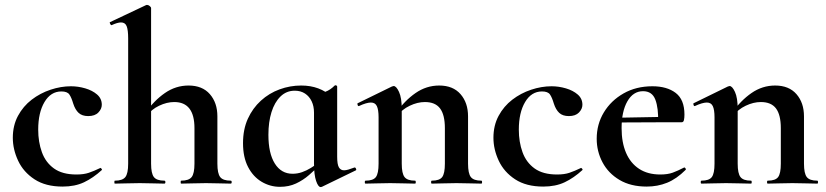

<svg xmlns="http://www.w3.org/2000/svg" viewBox="-20 -745 3353 779"><path d="M234 12Q165 12 120 -17.5Q75 -47 53.5 -93Q32 -139 32 -186Q32 -236 53 -275Q74 -314 108.5 -340.5Q143 -367 185 -381Q227 -395 268 -395Q297 -395 326 -386.5Q355 -378 374 -361.5Q393 -345 393 -320Q393 -303 379 -288.5Q365 -274 338 -274Q313 -274 299 -287Q285 -300 277 -325Q270 -349 261.5 -361.5Q253 -374 229 -374Q186 -374 160.5 -331Q135 -288 135 -219Q135 -169 150 -127.5Q165 -86 199 -61.5Q233 -37 290 -37Q320 -37 340.5 -44Q361 -51 386 -63Q388 -65 391.5 -61Q395 -57 393 -55Q358 -23 321 -5.5Q284 12 234 12Z M446 0Q444 0 444 -6Q444 -12 446 -12Q477 -12 488.5 -26.5Q500 -41 500 -81V-589Q500 -623 494 -638.5Q488 -654 471 -654Q457 -654 433 -643Q430 -642 427 -648Q424 -654 426 -655L572 -724Q574 -725 575 -725Q576 -725 577 -725Q582 -725 587.5 -720.5Q593 -716 593 -712V-81Q593 -41 604.5 -26.5Q616 -12 647 -12Q651 -12 651 -6Q651 0 647 0Q627 0 601.5 -1Q576 -2 547 -2Q518 -2 492 -1Q466 0 446 0ZM715 0Q713 0 713 -6Q713 -12 715 -12Q746 -12 757.5 -26.5Q769 -41 769 -81V-225Q769 -331 687 -331Q657 -331 625.5 -316Q594 -301 576 -275L570 -287Q605 -337 649 -367.5Q693 -398 745 -398Q801 -398 831.5 -363Q862 -328 862 -273V-81Q862 -41 873.5 -26.5Q885 -12 916 -12Q920 -12 920 -6Q920 0 916 0Q896 0 870.5 -1Q845 -2 816 -2Q787 -2 761 -1Q735 0 715 0Z M1116 13Q1076 13 1041.5 -7.5Q1007 -28 986.5 -67.5Q966 -107 966 -164Q966 -220 985.5 -263Q1005 -306 1038.5 -336.5Q1072 -367 1114.5 -382.5Q1157 -398 1202 -398Q1240 -398 1271 -386.5Q1302 -375 1327 -352L1254 -288Q1254 -314 1244.5 -334Q1235 -354 1217.5 -365.5Q1200 -377 1176 -377Q1142 -377 1118 -353.5Q1094 -330 1081.5 -290Q1069 -250 1069 -198Q1069 -123 1095 -81.5Q1121 -40 1167 -40Q1187 -40 1205.5 -46.5Q1224 -53 1241 -63.5Q1258 -74 1271 -84L1279 -77Q1258 -56 1234 -35Q1210 -14 1181 -0.5Q1152 13 1116 13ZM1281 14Q1271 14 1262.5 -11Q1254 -36 1254 -82V-359Q1282 -366 1301 -373Q1320 -380 1338 -398Q1340 -400 1344 -398.5Q1348 -397 1348 -394V-109Q1348 -78 1355 -66Q1362 -54 1376 -54Q1383 -54 1393.5 -57Q1404 -60 1417 -65Q1421 -67 1424 -61.5Q1427 -56 1424 -54L1286 13Q1284 14 1281 14Z M1732 0Q1729 0 1729 -6Q1729 -12 1732 -12Q1763 -12 1774 -26.5Q1785 -41 1785 -81V-225Q1785 -279 1765.5 -305Q1746 -331 1704 -331Q1674 -331 1642.5 -316Q1611 -301 1592 -275L1587 -287Q1622 -337 1666 -367.5Q1710 -398 1762 -398Q1818 -398 1848.5 -363Q1879 -328 1879 -273V-81Q1879 -41 1890.5 -26.5Q1902 -12 1933 -12Q1936 -12 1936 -6Q1936 0 1933 0Q1913 0 1887 -1Q1861 -2 1832 -2Q1804 -2 1778 -1Q1752 0 1732 0ZM1463 0Q1460 0 1460 -6Q1460 -12 1463 -12Q1494 -12 1505 -26.5Q1516 -41 1516 -81V-269Q1516 -300 1509 -314.5Q1502 -329 1485 -329Q1476 -329 1464 -325.5Q1452 -322 1437 -315Q1433 -313 1431 -319Q1429 -325 1431 -326L1570 -394Q1576 -396 1577 -396Q1588 -396 1599 -372Q1610 -348 1610 -303V-81Q1610 -41 1621.5 -26.5Q1633 -12 1664 -12Q1667 -12 1667 -6Q1667 0 1664 0Q1644 0 1618 -1Q1592 -2 1563 -2Q1535 -2 1509 -1Q1483 0 1463 0Z M2184 12Q2115 12 2070 -17.5Q2025 -47 2003.5 -93Q1982 -139 1982 -186Q1982 -236 2003 -275Q2024 -314 2058.5 -340.5Q2093 -367 2135 -381Q2177 -395 2218 -395Q2247 -395 2276 -386.5Q2305 -378 2324 -361.5Q2343 -345 2343 -320Q2343 -303 2329 -288.5Q2315 -274 2288 -274Q2263 -274 2249 -287Q2235 -300 2227 -325Q2220 -349 2211.5 -361.5Q2203 -374 2179 -374Q2136 -374 2110.5 -331Q2085 -288 2085 -219Q2085 -169 2100 -127.5Q2115 -86 2149 -61.5Q2183 -37 2240 -37Q2270 -37 2290.5 -44Q2311 -51 2336 -63Q2338 -65 2341.5 -61Q2345 -57 2343 -55Q2308 -23 2271 -5.5Q2234 12 2184 12Z M2604 12Q2539 12 2493.5 -15Q2448 -42 2424.5 -86.5Q2401 -131 2401 -182Q2401 -241 2430 -289Q2459 -337 2510 -366Q2561 -395 2627 -395Q2686 -395 2721.5 -368Q2757 -341 2757 -280Q2757 -267 2755 -258Q2753 -249 2746 -249H2650Q2652 -306 2639 -340.5Q2626 -375 2589 -375Q2549 -375 2525.5 -334Q2502 -293 2502 -225Q2502 -167 2520 -125Q2538 -83 2573 -60Q2608 -37 2659 -37Q2689 -37 2709.5 -44.5Q2730 -52 2755 -65Q2757 -67 2760.5 -63Q2764 -59 2762 -56Q2725 -19 2686.5 -3.5Q2648 12 2604 12ZM2467 -248 2466 -267 2685 -271V-249Z M3095 0Q3092 0 3092 -6Q3092 -12 3095 -12Q3126 -12 3137 -26.5Q3148 -41 3148 -81V-225Q3148 -279 3128.5 -305Q3109 -331 3067 -331Q3037 -331 3005.5 -316Q2974 -301 2955 -275L2950 -287Q2985 -337 3029 -367.5Q3073 -398 3125 -398Q3181 -398 3211.5 -363Q3242 -328 3242 -273V-81Q3242 -41 3253.5 -26.5Q3265 -12 3296 -12Q3299 -12 3299 -6Q3299 0 3296 0Q3276 0 3250 -1Q3224 -2 3195 -2Q3167 -2 3141 -1Q3115 0 3095 0ZM2826 0Q2823 0 2823 -6Q2823 -12 2826 -12Q2857 -12 2868 -26.5Q2879 -41 2879 -81V-269Q2879 -300 2872 -314.5Q2865 -329 2848 -329Q2839 -329 2827 -325.5Q2815 -322 2800 -315Q2796 -313 2794 -319Q2792 -325 2794 -326L2933 -394Q2939 -396 2940 -396Q2951 -396 2962 -372Q2973 -348 2973 -303V-81Q2973 -41 2984.5 -26.5Q2996 -12 3027 -12Q3030 -12 3030 -6Q3030 0 3027 0Q3007 0 2981 -1Q2955 -2 2926 -2Q2898 -2 2872 -1Q2846 0 2826 0Z"/></svg>

Font: Cormorant Infant Light
Style: Regular
Weight: 300
Designer: Christian Thalmann (Catharsis Fonts)
Foundry: Catharsis Fonts
Version: Version 4.001